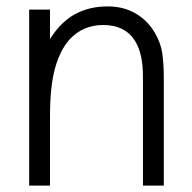

<svg xmlns="http://www.w3.org/2000/svg" viewBox="-20 -579 598 599"><path d="M71 0V-549H136V-457Q169 -510 213.5 -534.5Q258 -559 316 -559Q366 -559 404 -536.5Q442 -514 464 -475Q482 -444 486.5 -411Q491 -378 491 -337V0H426V-340Q426 -411 402 -450Q371 -501 302 -501Q239 -501 197 -456Q167 -422 151.5 -365.5Q136 -309 136 -217V0Z"/></svg>

Font: Open Sauce One Light
Style: Regular
Weight: 300
Designer: Alfredo Marco Pradil
Foundry: Creative Sauce Fz LLC
Version: Version 1.477